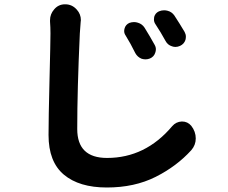

<svg xmlns="http://www.w3.org/2000/svg" viewBox="-20 -793 1040 875"><path d="M552.7 -630.9Q545.9 -640.6 545.9 -651.4Q545.9 -657.2 547.9 -664.1Q552.7 -680.7 569.3 -688.5Q580.1 -692.4 590.8 -692.4Q599.6 -692.4 608.4 -689.5Q627.9 -683.6 638.7 -667Q663.1 -627.9 684.6 -588.9Q690.4 -579.1 690.4 -568.4Q690.4 -560.5 687.5 -552.7Q681.6 -534.2 663.1 -526.4Q653.3 -522.5 643.6 -522.5Q633.8 -522.5 625 -525.4Q606.4 -533.2 596.7 -550.8Q575.2 -594.7 552.7 -630.9ZM688.5 -682.6Q681.6 -692.4 681.6 -704.1Q681.6 -710 682.6 -715.8Q687.5 -733.4 704.1 -741.2Q715.8 -746.1 727.5 -746.1Q735.4 -746.1 743.2 -744.1Q762.7 -739.3 774.4 -722.7Q798.8 -685.5 821.3 -647.5Q827.1 -636.7 827.1 -626Q827.1 -619.1 825.2 -611.3Q819.3 -592.8 800.8 -584Q790 -579.1 779.3 -579.1Q771.5 -579.1 763.7 -582Q744.1 -587.9 734.4 -606.4Q711.9 -647.5 688.5 -682.6ZM208 -694.3Q208 -698.2 208 -701.2Q208 -728.5 226.6 -750Q246.1 -773.4 276.4 -773.4Q276.4 -773.4 277.3 -773.4Q308.6 -773.4 330.1 -749Q348.6 -728.5 348.6 -701.2Q348.6 -697.3 347.7 -693.4Q345.7 -665 343.8 -640.6Q332 -383.8 332 -205.1Q332 -73.2 467.8 -73.2Q642.6 -73.2 764.6 -217.8Q782.2 -238.3 808.6 -239.3Q809.6 -239.3 809.6 -239.3Q835 -239.3 851.6 -219.7Q872.1 -193.4 872.1 -162.1Q872.1 -131.8 851.6 -108.4Q785.2 -35.2 689 13.2Q592.8 61.5 466.8 61.5Q340.8 61.5 271 2.9Q201.2 -55.7 201.2 -177.7Q201.2 -251 205.6 -427.7Q210 -604.5 210 -640.6Q210 -668.9 208 -694.3Z"/></svg>

Font: Gen Jyuu GothicX Bold
Style: Bold
Weight: 700
Designer: Ryoko NISHIZUKA (kana &amp; ideographs); Paul D. Hunt (Latin, Greek &amp; Cyrillic); Wenlong ZHANG (bopomofo); Sandoll C
Version: Version 1.058.20140828